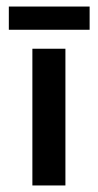

<svg xmlns="http://www.w3.org/2000/svg" viewBox="-20 -567 299 587"><path d="M7 -547V-476H254V-547ZM79 -418V0H180V-418Z"/></svg>

Font: Reem Kufi
Style: Regular
Weight: 400
Designer: Khaled Hosny
Version: Version 0.007